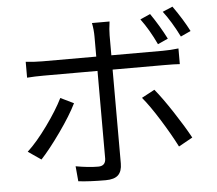

<svg xmlns="http://www.w3.org/2000/svg" viewBox="-56 -862 1090 965"><g transform="rotate(-5 488.5 -379.0)"><path d="M733.4 -771.5Q778.3 -706.1 811.5 -640.6L759.8 -617.2Q724.6 -692.4 682.6 -749ZM60.5 -135.7Q108.4 -179.7 163.1 -255.4Q217.8 -331.1 247.1 -390.6L313.5 -358.4Q284.2 -298.8 227.1 -218.3Q169.9 -137.7 126 -90.8ZM89.8 -506.8V-586.9Q135.7 -582 172.9 -582H445.3V-683.6Q445.3 -717.8 438.5 -752H527.3Q521.5 -710.9 521.5 -682.6V-582H781.2Q819.3 -582 860.4 -586.9V-507.8Q835 -509.8 782.2 -509.8H521.5V-502.9V-36.1Q521.5 2.9 502 22Q482.4 41 438.5 41Q355.5 41 300.8 34.2L293.9 -42Q358.4 -30.3 407.2 -30.3Q444.3 -30.3 445.3 -67.4V-502.9V-509.8H172.9Q128.9 -509.8 89.8 -506.8ZM656.2 -355.5 721.7 -390.6Q758.8 -345.7 809.1 -269Q859.4 -192.4 890.6 -134.8L820.3 -95.7Q788.1 -159.2 740.2 -235.8Q692.4 -312.5 656.2 -355.5ZM797.9 -777.3 848.6 -798.8Q898.4 -728.5 928.7 -668.9L877.9 -645.5Q838.9 -723.6 797.9 -777.3Z"/></g></svg>

Font: Min Sans
Style: Regular
Weight: 400
Designer: Jinseong-Kim, NotoSansCJK, Nunito
Foundry: Jinseong-Kim
Version: Version 1.400;Glyphs 3.1.2 (3151)